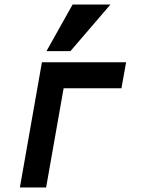

<svg xmlns="http://www.w3.org/2000/svg" viewBox="-20 -825 640 845"><path d="M164.5 -551H535L514.5 -436.5H260L183 0H67.5ZM184.5 -600 299.5 -805H466L290 -600Z"/></svg>

Font: JuliaMono ExtraBold
Style: Italic
Weight: 800
Italic angle: -9°
Monospace: yes
Designer: cormullion
Foundry: corm
Version: Version 0.057; ttfautohint (v1.8.4)